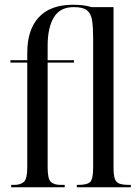

<svg xmlns="http://www.w3.org/2000/svg" viewBox="-20 -790 583 810"><path d="M27 0V-10H40Q66 -10 80.5 -22.5Q95 -35 95 -84V-526H24V-536H95V-567Q95 -665 144 -717.5Q193 -770 288 -770Q335 -770 366 -760H459V-83Q459 -51 464.5 -35.5Q470 -20 484.5 -15Q499 -10 526 -10H532V0H304V-10H310Q348 -10 360.5 -22.5Q373 -35 373 -83V-630Q373 -675 368.5 -704Q364 -733 347 -746.5Q330 -760 291 -760Q233 -760 207 -716.5Q181 -673 181 -597V-536H292V-526H181V-84Q181 -35 194.5 -22.5Q208 -10 236 -10H253V0Z"/></svg>

Font: Noto Serif Display ExtraCondensed
Style: Regular
Weight: 400
Width: 2
Designer: Monotype Design Team
Foundry: Monotype Imaging Inc.
Version: Version 2.009